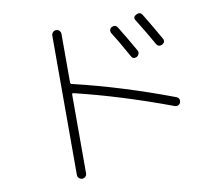

<svg xmlns="http://www.w3.org/2000/svg" viewBox="-87 -869 1173 1025"><g transform="rotate(-10 500.0 -356.5)"><path d="M572.3 -716.8Q593.8 -727.5 605.5 -709Q641.6 -651.4 688.5 -568.4Q692.4 -560.5 689 -551.3Q685.5 -542 677.7 -537.1Q656.2 -527.3 646.5 -546.9Q595.7 -638.7 565.4 -685.5Q560.5 -693.4 562.5 -703.1Q564.5 -712.9 572.3 -716.8ZM713.9 -760.7Q735.4 -771.5 747.1 -752.9Q793 -677.7 832 -608.4Q841.8 -589.8 822.3 -578.1Q800.8 -568.4 790 -587.9Q751 -657.2 705.1 -730.5Q692.4 -749 713.9 -760.7ZM252.9 28.3V-727.5Q252.9 -737.3 260.3 -745.1Q267.6 -752.9 277.8 -752.9Q288.1 -752.9 295.4 -745.6Q302.7 -738.3 302.7 -727.5V-464.8Q302.7 -457 310.5 -455.1Q567.4 -394.5 847.7 -289.1Q869.1 -280.3 862.3 -257.8Q859.4 -248 849.6 -244.1Q839.8 -240.2 830.1 -244.1Q557.6 -345.7 310.5 -405.3Q302.7 -407.2 302.7 -398.4V28.3Q302.7 38.1 295.4 45.4Q288.1 52.7 277.8 52.7Q267.6 52.7 260.3 45.4Q252.9 38.1 252.9 28.3Z"/></g></svg>

Font: Rounded Mgen+ 1m light
Style: Regular
Weight: 200
Designer: [Source Han Sans]
Ryoko NISHIZUKA  (kana & ideographs); Paul D. Hunt (Latin, Greek & Cyrillic); Wenlong ZHANG  (bopomofo
Version: Version 1.059.20150602